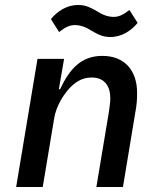

<svg xmlns="http://www.w3.org/2000/svg" viewBox="-20 -753 640 773"><path d="M152 0 198 -276C207 -331 239 -373 252 -389C279 -421 309 -441 349 -441C402 -441 424 -405 424 -358C424 -341 421 -319 418 -300L368 0H475L524 -296C531 -331 532 -355 532 -379C532 -467 484 -528 392 -528C308 -528 261 -477 222 -394H217L238 -516H131L45 0ZM424 -604C471 -604 509 -630 534 -661L501 -713C477 -694 459 -685 438 -685C415 -685 393 -693 370 -708C347 -721 327 -733 295 -733C248 -733 210 -707 185 -676L218 -624C242 -643 260 -652 281 -652C304 -652 326 -644 349 -629C372 -616 392 -604 424 -604Z"/></svg>

Font: IBM Mono Medium
Style: Italic
Weight: 500
Italic angle: -9°
Monospace: yes
Designer: Mike Abbink, Paul van der Laan, Pieter van Rosmalen
Foundry: Bold Monday
Version: Version 2.3